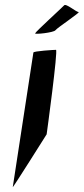

<svg xmlns="http://www.w3.org/2000/svg" viewBox="-20 -770 341 782"><path d="M123 -634C121 -629 199 -637 206 -647C213 -657 310 -721 300 -721C290 -721 248 -758 241 -748C234 -740 124 -640 123 -634ZM32 -8C31 -2 170 -223 170 -223C171 -229 217 -567 208 -567C200 -567 117 -562 116 -556Z"/></svg>

Font: Ampere
Style: SCExtIta
Weight: 400
Version: Version 1